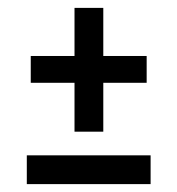

<svg xmlns="http://www.w3.org/2000/svg" viewBox="-20 -492 450 487"><path d="M58 -350H169V-472H242V-350H352V-282H242V-158H169V-282H58ZM48 -98H362V-25H48Z"/></svg>

Font: Hermeneus One
Style: Regular
Weight: 400
Designer: Rodrigo Fuenzalida, Pablo Impallari
Foundry: Pablo Impallari, Rodrigo Fuenzalida
Version: Version 1.002; ttfautohint (v0.93) -l 8 -r 50 -G 200 -x 14 -